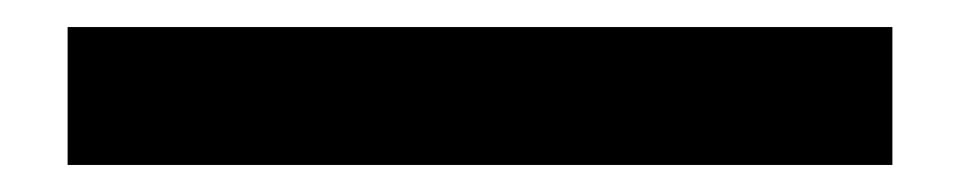

<svg xmlns="http://www.w3.org/2000/svg" viewBox="-20 100 711 142"><path d="M30 222H640V120H30Z"/></svg>

Font: Charger Pro
Style: Blk
Weight: 900
Designer: Jasper
Foundry: Cannot Into Space Fonts
Version: Version 1.09